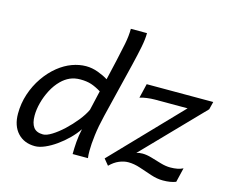

<svg xmlns="http://www.w3.org/2000/svg" viewBox="-107 -919 1298 1082"><g transform="rotate(15 542.0 -377.5)"><path d="M529.3 -766.6H623.5Q623.5 -731.9 614.3 -685.1Q605 -638.2 589.4 -573.7L511.2 -253.9Q495.1 -188 488.5 -134.3Q481.9 -80.6 481.9 -43.9Q481.9 -30.3 482.4 -19.3Q482.9 -8.3 484.4 0H395Q395 -34.2 397.9 -71.5Q400.9 -108.9 409.7 -148.9Q390.1 -119.1 361.1 -90.3Q332 -61.5 299.3 -38.3Q266.6 -15.1 234.9 -1.5Q203.1 12.2 177.7 12.2Q114.3 12.2 76.4 -28.8Q38.6 -69.8 38.6 -140.6Q38.6 -200.2 56.9 -255.6Q75.2 -311 107.4 -357.7Q139.6 -404.3 180.2 -437Q218.8 -467.8 260 -482.9Q301.3 -498 341.3 -498Q376 -498 411.1 -485.1Q446.3 -472.2 470.7 -456.5L497.6 -573.7Q510.3 -629.4 519.8 -677.2Q529.3 -725.1 529.3 -766.6ZM424.8 -266.1 451.2 -380.9Q419.9 -399.9 393.1 -408.7Q366.2 -417.5 329.1 -417.5Q295.9 -417.5 269 -405.8Q242.2 -394 219.2 -371.1Q191.9 -344.2 172.4 -306.9Q152.8 -269.5 142.3 -229.5Q131.8 -189.5 131.8 -154.3Q131.8 -109.9 148.9 -86.7Q166 -63.5 204.6 -63.5Q225.1 -63.5 256.1 -82.8Q287.1 -102.1 320.1 -132.8Q353 -163.6 381.3 -198.7Q409.7 -233.9 424.8 -266.1ZM696.3 -488.3H1084.5L1073.2 -442.9L740.2 -99.1Q755.9 -104.5 774.9 -104.5Q800.3 -104.5 829.6 -95.7Q858.9 -86.9 888.9 -78.1Q918.9 -69.3 945.3 -69.3Q991.2 -69.3 1019.5 -84L999.5 0Q968.8 12.2 924.3 12.2Q890.1 12.2 853.5 0Q816.9 -12.2 780.8 -24.4Q744.6 -36.6 710.9 -36.6Q685.5 -36.6 658 -25.1Q630.4 -13.7 604.5 12.2L575.7 -22.9L954.1 -416.5H763.7Q742.2 -416.5 716.8 -413.1Q691.4 -409.7 676.3 -404.3Z"/></g></svg>

Font: Andika
Style: Italic
Weight: 400
Italic angle: -14°
Designer: Victor Gaultney, Annie Olsen, Julie Remington, Don Collingsworth, Eric Hays, Becca Hirsbrunner
Foundry: SIL International
Version: Version 6.101